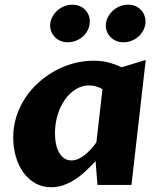

<svg xmlns="http://www.w3.org/2000/svg" viewBox="-20 -785 680 815"><path d="M415 -406.2Q401.4 -414.6 386.5 -418.5Q371.6 -422.4 357.4 -422.4Q328.1 -422.4 301.8 -406.2Q275.4 -390.1 255.9 -362.5Q236.3 -335 224.9 -298.1Q213.4 -261.2 213.4 -220.2Q213.4 -166 232.4 -135Q251.5 -104 283.2 -104Q297.4 -104 311.5 -110.1Q325.7 -116.2 339.1 -126.7Q352.5 -137.2 365.2 -151.1Q377.9 -165 389.2 -180.7ZM538.1 0H393.6L385.7 -101.1Q364.3 -77.6 342.3 -57.4Q320.3 -37.1 296.9 -22.2Q273.4 -7.3 248.8 1.2Q224.1 9.8 197.8 9.8Q159.7 9.8 129.6 -7.3Q99.6 -24.4 78.9 -53.2Q58.1 -82 47.1 -120.6Q36.1 -159.2 36.1 -201.7Q36.1 -248.5 49.8 -291Q63.5 -333.5 87.4 -369.6Q111.3 -405.8 144 -435.1Q176.8 -464.4 214.6 -484.9Q252.4 -505.4 293.9 -516.4Q335.4 -527.3 377 -527.3Q411.6 -527.3 440.7 -519.8Q469.7 -512.2 496.1 -499.5L598.6 -530.3ZM192.9 -676.3Q192.9 -693.4 200.4 -709.5Q208 -725.6 220.9 -738Q233.9 -750.5 251.2 -757.8Q268.6 -765.1 287.6 -765.1Q303.7 -765.1 317.4 -759.5Q331.1 -753.9 340.8 -744.1Q350.6 -734.4 356 -721.2Q361.3 -708 361.3 -693.4Q361.3 -676.3 354 -660.4Q346.7 -644.5 334 -632.3Q321.3 -620.1 304 -612.8Q286.6 -605.5 267.1 -605.5Q251 -605.5 237.5 -611.1Q224.1 -616.7 214.1 -626.5Q204.1 -636.2 198.5 -648.9Q192.9 -661.6 192.9 -676.3ZM429.2 -676.3Q429.2 -693.4 436.8 -709.5Q444.3 -725.6 457.3 -738Q470.2 -750.5 487.5 -757.8Q504.9 -765.1 524.4 -765.1Q540.5 -765.1 554 -759.5Q567.4 -753.9 577.1 -744.1Q586.9 -734.4 592.3 -721.2Q597.7 -708 597.7 -693.4Q597.7 -676.3 590.3 -660.4Q583 -644.5 570.6 -632.3Q558.1 -620.1 540.8 -612.8Q523.4 -605.5 503.9 -605.5Q487.8 -605.5 474.1 -611.1Q460.4 -616.7 450.4 -626.5Q440.4 -636.2 434.8 -648.9Q429.2 -661.6 429.2 -676.3Z"/></svg>

Font: Proza Libre
Style: Bold Italic
Weight: 700
Designer: Jasper de Waard
Foundry: Jasper de Waard
Version: Version 1.000; ttfautohint (v1.4.1.8-43bc)